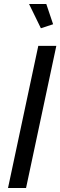

<svg xmlns="http://www.w3.org/2000/svg" viewBox="-20 -938 301 958"><path d="M171 -709H261L110 0H20ZM125 -918H211L245 -817L184 -797Z"/></svg>

Font: Raleway Thin Medium
Style: Italic
Weight: 500
Italic angle: -12°
Version: Version 4.026